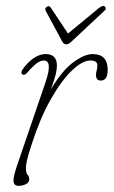

<svg xmlns="http://www.w3.org/2000/svg" viewBox="-20 -613 380 641"><path d="M55 -364.5Q48 -369 54.5 -379.5Q69 -402 90 -417.2Q111 -432.5 132.5 -432.5Q170 -432.5 170 -394Q170 -382.5 166.5 -366.8Q163 -351 150 -315Q188 -378.5 225.2 -405.5Q262.5 -432.5 289 -432.5Q339.5 -432.5 339.5 -380Q339.5 -344 316.5 -344Q300.5 -344 300.5 -363Q300.5 -371 302.8 -377.5Q305 -384 305 -395Q305 -411 281.5 -411Q255 -411 220 -377.5Q185 -344 149.8 -282Q114.5 -220 87 -135Q73 -92.5 69.8 -76.8Q66.5 -61 66.5 -53Q66.5 -34.5 72 -29.5Q77.5 -24.5 77.5 -14.5Q77.5 -4 66.5 1.8Q55.5 7.5 42 7.5Q27 7.5 25.2 -6.8Q23.5 -21 37 -60.5L132.5 -340Q156.5 -411 126 -411Q115.5 -411 103 -402Q90.5 -393 71 -370.5Q61.5 -360 55 -364.5ZM218.5 -474Q209 -465 202 -465Q193 -465 188 -474L132.5 -577Q128 -585.5 137.5 -591Q144.5 -595.5 150.5 -586L207 -501L310 -586Q324 -597 330 -591Q337 -584 328.5 -577Z"/></svg>

Font: Fraunces 144pt S100 Thin
Style: Italic
Weight: 100
Italic angle: -16°
Version: Version 1.000; ttfautohint (v1.8.3)